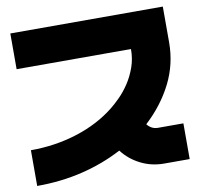

<svg xmlns="http://www.w3.org/2000/svg" viewBox="-78 -784 918 868"><g transform="rotate(-10 381.0 -350.0)"><path d="M724 -700V-536Q724 -436 680 -348.5Q636 -261 558 -189Q578 -164 607 -164H724V0H607Q549 0 499.5 -25Q450 -50 417 -93Q332 -48 233.5 -24Q135 0 24 0V-164Q136 -164 237 -196Q338 -228 413 -288Q432 -303 455.5 -326.5Q479 -350 500 -381.5Q521 -413 535 -452Q549 -491 549 -536H24V-700Z"/></g></svg>

Font: Aoudax Cyrillic
Style: Regular
Weight: 400
Designer: William Zhang
Foundry: William Zhang
Version: Version 1.00 June 4, 2021, initial release